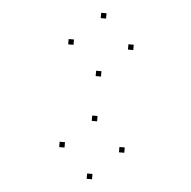

<svg xmlns="http://www.w3.org/2000/svg" viewBox="-48 -645 715 718"><g transform="rotate(5 310.0 -286.5)"><path d="M434.9 -83.8V-103.8H414.9V-83.8ZM323.3 -192.1V-212.1H303.3V-192.1ZM210.6 -83.8V-103.8H190.6V-83.8ZM323.3 25.4V5.4H303.3V25.4ZM434.9 -469.4V-489.4H414.9V-469.4ZM323.3 -577.8V-597.8H303.3V-577.8ZM210.6 -469.4V-489.4H190.6V-469.4ZM323.3 -360.2V-380.2H303.3V-360.2Z"/></g></svg>

Font: Monaspace Radon Dots Var
Style: Regular
Weight: 400
Designer: Riley Cran and the Lettermatic Team
Version: Version 1.100 (Monaspace Radon Dots)